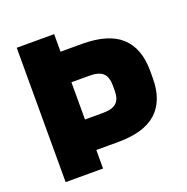

<svg xmlns="http://www.w3.org/2000/svg" viewBox="-117 -748 836 858"><g transform="rotate(-20 301.0 -319.5)"><path d="M174 -88V-233.5H315Q359.5 -233.5 378.8 -251.5Q398 -269.5 398 -309V-334.5Q398 -374 378.8 -392.2Q359.5 -410.5 315 -410.5H174V-555.5H331Q458 -555.5 517.5 -500.2Q577 -445 577 -340V-303Q577 -197.5 517.5 -142.8Q458 -88 332 -88ZM52 0V-639H230V-522.5L229 -453.5V-193.5L230 -111V0Z"/></g></svg>

Font: Anek Bangla ExtraBold
Style: Regular
Weight: 800
Designer: Sulekha Rajkumar (Bangla), Yesha Goshar (Latin)
Foundry: Ek Type
Version: Version 1.003